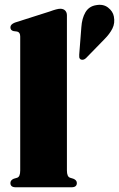

<svg xmlns="http://www.w3.org/2000/svg" viewBox="-20 -792 503 812"><path d="M263 -727.5V-71Q263 -45 276 -40.5L290.5 -36Q305 -30 305 -18Q305 0 282.5 0H46.5Q24 0 24 -18Q24 -30 38 -36L53 -40.5Q65.5 -45 65.5 -71V-637.5Q65.5 -655.5 52.5 -658.5L37.5 -660.5Q24 -663.5 24 -676.5Q24 -689 43 -696.5L190.5 -743.5Q221.5 -755 234.5 -755Q248.5 -755 255.8 -747.2Q263 -739.5 263 -727.5ZM324 -676.5Q326.5 -714.5 341.2 -739.8Q356 -765 385.5 -770Q416.5 -776 437 -760Q457.5 -744 461.5 -722.5Q467 -694.5 455.5 -671.5Q444 -648.5 421.5 -626L343.5 -546Q332.5 -536 321.5 -540.5Q316 -544 315.2 -549.2Q314.5 -554.5 315 -560.5Z"/></svg>

Font: Fraunces 72pt Black
Style: Regular
Weight: 900
Version: Version 1.000;[0bf87f6ff]